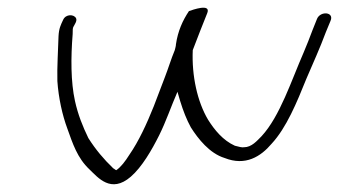

<svg xmlns="http://www.w3.org/2000/svg" viewBox="-20 -492 886 502"><path d="M133 -397C132 -360 129 -318 130 -280C133 -236 143 -191 156 -156C170 -117 182 -79 214 -49C236 -28 270 15 322 -30C351 -55 377 -100 396 -138C414 -174 427 -213 444 -252L451 -228C459 -202 468 -179 479 -159C498 -129 528 -91 567 -79C622 -57 662 -83 690 -116C729 -158 756 -224 781 -286C799 -328 816 -365 832 -408L844 -437C855 -461 818 -464 809 -443L797 -413C790 -394 782 -374 774 -355C742 -282 712 -188 664 -136C652 -124 638 -107 618 -107C613 -106 605 -108 594 -111C563 -125 541 -152 524 -179C496 -226 481 -294 484 -361C497 -395 511 -431 522 -458C532 -484 483 -466 474 -463C458 -439 445 -411 440 -376C440 -371 438 -366 437 -361C427 -337 420 -313 411 -290L382 -214C364 -169 343 -123 318 -87C308 -71 296 -55 284 -47C281 -48 280 -50 276 -52C251 -76 230 -101 211 -131C196 -162 184 -192 176 -228C165 -278 165 -341 170 -403C170 -413 170 -419 172 -422C175 -428 182 -437 179 -444C174 -455 152 -456 145 -440C139 -427 134 -418 133 -397Z"/></svg>

Font: Stray Cat
Style: ExtObl
Weight: 400
Version: Version 1.0